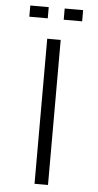

<svg xmlns="http://www.w3.org/2000/svg" viewBox="-58 -888 471 923"><g transform="rotate(5 177.5 -426.0)"><path d="M145 0V-700H210V0ZM50 -852H139V-798H50ZM216 -798V-852H305V-798Z"/></g></svg>

Font: Turret Road Medium
Style: Regular
Weight: 500
Designer: Noponies
Foundry: Noponies
Version: Version 1.001; ttfautohint (v1.8)